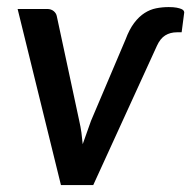

<svg xmlns="http://www.w3.org/2000/svg" viewBox="-20 -536 554 556"><path d="M31 -510H116.5Q128 -510 135.5 -503.8Q143 -497.5 144.5 -489L209.5 -186Q213.5 -168.5 215.8 -152Q218 -135.5 219.5 -118.5L243.5 -186L343.5 -421.5Q354.5 -451 368.5 -469.5Q382.5 -488 398.5 -498.2Q414.5 -508.5 432.2 -512Q450 -515.5 468.5 -515.5Q482.5 -515.5 491.5 -513.8Q500.5 -512 505.5 -509.8Q510.5 -507.5 512 -504.8Q513.5 -502 513.5 -500L506 -442.5H492.5Q473 -442.5 458.5 -433.5Q444 -424.5 434.5 -403.5L250 0H156.5Z"/></svg>

Font: Lato Semibold
Style: Italic
Weight: 600
Italic angle: -7°
Designer: Lukasz Dziedzic
Foundry: tyPoland Lukasz Dziedzic
Version: Version 2.006; 2014-01-15